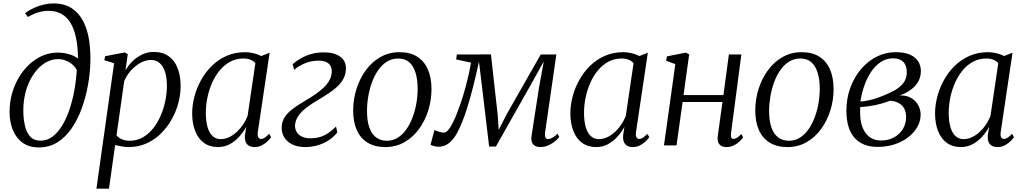

<svg xmlns="http://www.w3.org/2000/svg" viewBox="-20 -851 5993 1124"><path d="M207.5 12Q150.5 12 112.5 -15.2Q74.5 -42.5 55.2 -90Q36 -137.5 36 -197Q36 -265 57.8 -327.2Q79.5 -389.5 118.2 -438.2Q157 -487 208.5 -515Q260 -543 319.5 -543Q352 -543 384.2 -533.8Q416.5 -524.5 436.5 -508Q436 -577.5 425 -629.8Q414 -682 392.8 -717Q371.5 -752 339.5 -769.8Q307.5 -787.5 264.5 -787.5Q234.5 -787.5 204.5 -778.8Q174.5 -770 143.5 -751.5L126.5 -774Q151 -792 179.2 -804.8Q207.5 -817.5 236 -824.2Q264.5 -831 291.5 -831Q359 -831 402.2 -801.2Q445.5 -771.5 469.8 -721.5Q494 -671.5 502.5 -609.8Q511 -548 509 -484.5Q507 -418.5 494.2 -349Q481.5 -279.5 458 -215.2Q434.5 -151 399.2 -99.5Q364 -48 316.2 -18Q268.5 12 207.5 12ZM218 -27.5Q255.5 -27.5 287 -51Q318.5 -74.5 343.5 -115.5Q368.5 -156.5 386.5 -209.5Q404.5 -262.5 415.2 -322Q426 -381.5 429.5 -441Q421 -458.5 404.2 -473Q387.5 -487.5 365.8 -496.2Q344 -505 319.5 -505Q287.5 -505 257.5 -490.2Q227.5 -475.5 201.8 -448Q176 -420.5 156.8 -383Q137.5 -345.5 127 -300Q116.5 -254.5 116.5 -203.5Q116.5 -160.5 124.8 -120Q133 -79.5 155 -53.5Q177 -27.5 218 -27.5Z M544.5 253.5 648 -481 590.5 -498.5 595.5 -522 710.5 -544 728 -534 714.5 -438.5Q731.5 -469 756.8 -493.5Q782 -518 813.2 -532.5Q844.5 -547 878.5 -547Q933.5 -547 968.5 -521.2Q1003.5 -495.5 1020.5 -450.5Q1037.5 -405.5 1037.5 -346.5Q1037.5 -299 1024.2 -248.8Q1011 -198.5 985.2 -152.5Q959.5 -106.5 922.5 -69.8Q885.5 -33 837.8 -11.5Q790 10 732.5 10Q713 10 692.5 6.2Q672 2.5 654 -2L618 253.5ZM662 -58.5Q675 -43.5 694.5 -35.2Q714 -27 739.5 -27Q782 -27 816.5 -47Q851 -67 877.2 -100.2Q903.5 -133.5 921.2 -175.2Q939 -217 948 -261.8Q957 -306.5 957 -348Q957 -397 946 -430.8Q935 -464.5 914.2 -482.2Q893.5 -500 864.5 -500Q832.5 -500 801.2 -482.5Q770 -465 745 -436.5Q720 -408 707 -375Z M1489.5 -79.5Q1486 -55.5 1492.5 -46.5Q1499 -37.5 1509 -37.5Q1518.5 -37.5 1530.2 -45.2Q1542 -53 1555.5 -67.5L1567 -48.5Q1563 -41 1549.5 -27Q1536 -13 1515.5 -1.5Q1495 10 1469.5 10Q1441.5 10 1426.2 -6.8Q1411 -23.5 1414 -60L1421.5 -108.5Q1405 -78 1380.5 -50.8Q1356 -23.5 1324.8 -6.8Q1293.5 10 1256.5 10Q1208 10 1174.2 -14.5Q1140.5 -39 1122.8 -83.5Q1105 -128 1105 -188Q1105 -235.5 1118.2 -285.8Q1131.5 -336 1157.2 -382.5Q1183 -429 1220.5 -465.8Q1258 -502.5 1306.8 -524Q1355.5 -545.5 1415 -545.5Q1439 -545.5 1464.2 -539.5Q1489.5 -533.5 1509.5 -523L1558.5 -542.5ZM1475 -481Q1463.5 -494.5 1445.8 -501.5Q1428 -508.5 1405.5 -508.5Q1363 -508.5 1328.2 -490Q1293.5 -471.5 1266.8 -439.5Q1240 -407.5 1221.8 -366.2Q1203.5 -325 1194.2 -279.8Q1185 -234.5 1185 -190Q1185 -138.5 1195.8 -104.2Q1206.5 -70 1226 -53.2Q1245.5 -36.5 1270.5 -36.5Q1297.5 -36.5 1321.5 -48Q1345.5 -59.5 1366.5 -79Q1387.5 -98.5 1403.5 -122.5Q1419.5 -146.5 1429.5 -172.5Z M1768 10Q1722.5 10 1690.5 -5.8Q1658.5 -21.5 1642.8 -49Q1627 -76.5 1629 -109.5Q1631 -141 1646.5 -164.8Q1662 -188.5 1686.8 -208.2Q1711.5 -228 1741.8 -246.2Q1772 -264.5 1803.5 -284Q1860.5 -320 1890.2 -354.2Q1920 -388.5 1922 -429Q1923 -451 1914.2 -466Q1905.5 -481 1888.2 -488.5Q1871 -496 1846.5 -496Q1802.5 -496 1764.8 -480.2Q1727 -464.5 1702 -442.5L1693.5 -475.5Q1712.5 -492.5 1739 -508.2Q1765.5 -524 1799.8 -534.2Q1834 -544.5 1876.5 -544.5Q1936.5 -544.5 1972.2 -518.8Q2008 -493 2005 -443.5Q2003 -408.5 1985.2 -381Q1967.5 -353.5 1939.8 -331Q1912 -308.5 1880 -289Q1848 -269.5 1817 -250.5Q1789 -233.5 1764.2 -213Q1739.5 -192.5 1724.2 -168.5Q1709 -144.5 1707 -117Q1706.5 -97 1716 -79.8Q1725.5 -62.5 1746 -52Q1766.5 -41.5 1798.5 -41.5Q1843.5 -41.5 1877.5 -58.2Q1911.5 -75 1947 -110L1955 -76Q1929.5 -44.5 1897.2 -25.5Q1865 -6.5 1831.5 1.8Q1798 10 1768 10Z M2318.5 -545.5Q2380 -545.5 2421.5 -519.8Q2463 -494 2484.5 -445.5Q2506 -397 2506 -328.5Q2506 -265.5 2487.2 -205.2Q2468.5 -145 2433.2 -96.2Q2398 -47.5 2348 -18.8Q2298 10 2236 10Q2175 10 2132.8 -15.5Q2090.5 -41 2069 -89Q2047.5 -137 2047.5 -204.5Q2047.5 -268.5 2066.5 -329.2Q2085.5 -390 2121 -439Q2156.5 -488 2206.8 -516.8Q2257 -545.5 2318.5 -545.5ZM2311 -508.5Q2274 -508.5 2244.8 -490Q2215.5 -471.5 2193.8 -440Q2172 -408.5 2157.5 -368.8Q2143 -329 2135.8 -285.8Q2128.5 -242.5 2128.5 -201Q2128.5 -142.5 2142.5 -103.8Q2156.5 -65 2182.5 -46Q2208.5 -27 2244.5 -27Q2280.5 -27 2309.5 -45.5Q2338.5 -64 2360 -95.2Q2381.5 -126.5 2396 -165.8Q2410.5 -205 2417.8 -247.8Q2425 -290.5 2425 -331.5Q2425 -383.5 2413.2 -423.2Q2401.5 -463 2376.8 -485.8Q2352 -508.5 2311 -508.5Z M3142 10Q3117 10 3101.8 -5.5Q3086.5 -21 3092 -57.5L3136 -341.5L3163.5 -491.5L3085 -350.5L2883 7H2843.5L2801.5 -346L2784 -490Q2766.5 -409 2749.8 -343.5Q2733 -278 2717 -226.2Q2701 -174.5 2685.2 -135.8Q2669.5 -97 2654.5 -70Q2634 -33.5 2607.8 -12.8Q2581.5 8 2547 8Q2538.5 8 2528.5 6Q2518.5 4 2510.5 1Q2502.5 -2 2500.5 -4L2523.5 -90Q2526 -88 2536.5 -84.2Q2547 -80.5 2559.5 -77.5Q2572 -74.5 2579 -74.5Q2590.5 -74.5 2602.8 -88.5Q2615 -102.5 2627.2 -125.5Q2639.5 -148.5 2650.8 -176.5Q2662 -204.5 2671.5 -232.5Q2680 -254 2689.2 -284.5Q2698.5 -315 2707.8 -350Q2717 -385 2724.8 -419.8Q2732.5 -454.5 2737 -484.5L2650.5 -503L2654.5 -532L2854 -532.5L2893.5 -179L2899.5 -90.5L2944.5 -179L3145.5 -532H3237L3171 -76Q3170 -68 3170.2 -58.8Q3170.5 -49.5 3174.8 -43.2Q3179 -37 3188 -37Q3199.5 -37 3214.5 -45.2Q3229.5 -53.5 3244.5 -68.5L3254 -49.5Q3246.5 -38.5 3230 -24.5Q3213.5 -10.5 3190.8 -0.2Q3168 10 3142 10Z M3703.5 -79.5Q3700 -55.5 3706.5 -46.5Q3713 -37.5 3723 -37.5Q3732.5 -37.5 3744.2 -45.2Q3756 -53 3769.5 -67.5L3781 -48.5Q3777 -41 3763.5 -27Q3750 -13 3729.5 -1.5Q3709 10 3683.5 10Q3655.5 10 3640.2 -6.8Q3625 -23.5 3628 -60L3635.5 -108.5Q3619 -78 3594.5 -50.8Q3570 -23.5 3538.8 -6.8Q3507.5 10 3470.5 10Q3422 10 3388.2 -14.5Q3354.5 -39 3336.8 -83.5Q3319 -128 3319 -188Q3319 -235.5 3332.2 -285.8Q3345.5 -336 3371.2 -382.5Q3397 -429 3434.5 -465.8Q3472 -502.5 3520.8 -524Q3569.5 -545.5 3629 -545.5Q3653 -545.5 3678.2 -539.5Q3703.5 -533.5 3723.5 -523L3772.5 -542.5ZM3689 -481Q3677.5 -494.5 3659.8 -501.5Q3642 -508.5 3619.5 -508.5Q3577 -508.5 3542.2 -490Q3507.5 -471.5 3480.8 -439.5Q3454 -407.5 3435.8 -366.2Q3417.5 -325 3408.2 -279.8Q3399 -234.5 3399 -190Q3399 -138.5 3409.8 -104.2Q3420.5 -70 3440 -53.2Q3459.5 -36.5 3484.5 -36.5Q3511.5 -36.5 3535.5 -48Q3559.5 -59.5 3580.5 -79Q3601.5 -98.5 3617.5 -122.5Q3633.5 -146.5 3643.5 -172.5Z M4259.5 -71.5Q4257.5 -53.5 4261.5 -45.5Q4265.5 -37.5 4272 -37.5Q4281.5 -37.5 4293.5 -44Q4305.5 -50.5 4319.5 -66.5L4330.5 -47Q4324 -37 4309.8 -23.2Q4295.5 -9.5 4275.8 0.2Q4256 10 4232.5 10Q4216 10 4203.5 3.5Q4191 -3 4185 -17.5Q4179 -32 4182 -55L4209.5 -254H3976L3940.5 0H3867L3933.5 -475.5L3879.5 -495.5L3884.5 -521L3995.5 -543L4014.5 -532.5L3981.5 -294.5H4215L4247 -532H4320Z M4672.5 -545.5Q4734 -545.5 4775.5 -519.8Q4817 -494 4838.5 -445.5Q4860 -397 4860 -328.5Q4860 -265.5 4841.2 -205.2Q4822.5 -145 4787.2 -96.2Q4752 -47.5 4702 -18.8Q4652 10 4590 10Q4529 10 4486.8 -15.5Q4444.5 -41 4423 -89Q4401.5 -137 4401.5 -204.5Q4401.5 -268.5 4420.5 -329.2Q4439.5 -390 4475 -439Q4510.5 -488 4560.8 -516.8Q4611 -545.5 4672.5 -545.5ZM4665 -508.5Q4628 -508.5 4598.8 -490Q4569.5 -471.5 4547.8 -440Q4526 -408.5 4511.5 -368.8Q4497 -329 4489.8 -285.8Q4482.5 -242.5 4482.5 -201Q4482.5 -142.5 4496.5 -103.8Q4510.5 -65 4536.5 -46Q4562.5 -27 4598.5 -27Q4634.5 -27 4663.5 -45.5Q4692.5 -64 4714 -95.2Q4735.5 -126.5 4750 -165.8Q4764.5 -205 4771.8 -247.8Q4779 -290.5 4779 -331.5Q4779 -383.5 4767.2 -423.2Q4755.5 -463 4730.8 -485.8Q4706 -508.5 4665 -508.5Z M5118.5 9Q5075 9 5041 -4Q5007 -17 4983.2 -43.5Q4959.5 -70 4947.2 -109.8Q4935 -149.5 4935 -203Q4935 -275 4957.8 -337Q4980.5 -399 5020.2 -446Q5060 -493 5112 -519.2Q5164 -545.5 5223 -545.5Q5277.5 -545.5 5309.8 -530Q5342 -514.5 5356.5 -489.8Q5371 -465 5371 -435.5Q5371 -402 5355.8 -374.2Q5340.5 -346.5 5312.5 -326Q5284.5 -305.5 5247.5 -292.5Q5288 -293 5314.8 -277Q5341.5 -261 5355.5 -235Q5369.5 -209 5369.5 -179.5Q5369.5 -141.5 5350.2 -107.8Q5331 -74 5296.8 -47.5Q5262.5 -21 5216.8 -6Q5171 9 5118.5 9ZM5137 -28.5Q5180.5 -28.5 5213.8 -46.8Q5247 -65 5265.8 -96.2Q5284.5 -127.5 5284.5 -166Q5284.5 -192.5 5274.8 -213Q5265 -233.5 5244.2 -246Q5223.5 -258.5 5191 -261.5Q5183.5 -259 5170.5 -254.2Q5157.5 -249.5 5140.2 -244.5Q5123 -239.5 5101.5 -235Q5084.5 -232 5063.2 -228.8Q5042 -225.5 5016 -224.5Q5015.5 -215.5 5015.5 -207.5Q5015.5 -199.5 5015.5 -188Q5015.5 -140.5 5029.8 -104.5Q5044 -68.5 5071.2 -48.5Q5098.5 -28.5 5137 -28.5ZM5017 -256.5Q5042 -259 5062.5 -263Q5083 -267 5102 -273.2Q5121 -279.5 5141 -287Q5180 -302 5213.8 -320.2Q5247.5 -338.5 5268 -364.5Q5288.5 -390.5 5288.5 -428Q5288.5 -468 5267.8 -488.8Q5247 -509.5 5209 -509.5Q5167.5 -509.5 5134.8 -487.2Q5102 -465 5078 -428Q5054 -391 5038.8 -346.2Q5023.5 -301.5 5017 -256.5Z M5838.5 -79.5Q5835 -55.5 5841.5 -46.5Q5848 -37.5 5858 -37.5Q5867.5 -37.5 5879.2 -45.2Q5891 -53 5904.5 -67.5L5916 -48.5Q5912 -41 5898.5 -27Q5885 -13 5864.5 -1.5Q5844 10 5818.5 10Q5790.5 10 5775.2 -6.8Q5760 -23.5 5763 -60L5770.5 -108.5Q5754 -78 5729.5 -50.8Q5705 -23.5 5673.8 -6.8Q5642.5 10 5605.5 10Q5557 10 5523.2 -14.5Q5489.5 -39 5471.8 -83.5Q5454 -128 5454 -188Q5454 -235.5 5467.2 -285.8Q5480.5 -336 5506.2 -382.5Q5532 -429 5569.5 -465.8Q5607 -502.5 5655.8 -524Q5704.5 -545.5 5764 -545.5Q5788 -545.5 5813.2 -539.5Q5838.5 -533.5 5858.5 -523L5907.5 -542.5ZM5824 -481Q5812.5 -494.5 5794.8 -501.5Q5777 -508.5 5754.5 -508.5Q5712 -508.5 5677.2 -490Q5642.5 -471.5 5615.8 -439.5Q5589 -407.5 5570.8 -366.2Q5552.5 -325 5543.2 -279.8Q5534 -234.5 5534 -190Q5534 -138.5 5544.8 -104.2Q5555.5 -70 5575 -53.2Q5594.5 -36.5 5619.5 -36.5Q5646.5 -36.5 5670.5 -48Q5694.5 -59.5 5715.5 -79Q5736.5 -98.5 5752.5 -122.5Q5768.5 -146.5 5778.5 -172.5Z"/></svg>

Font: Merriweather 72pt Light
Style: Italic
Weight: 300
Italic angle: -7.8°
Version: Version 2.101